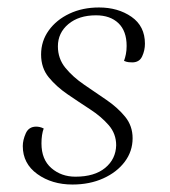

<svg xmlns="http://www.w3.org/2000/svg" viewBox="-20 -482 454 514"><path d="M174 12Q119 12 80 -16Q41 -44 41 -91Q41 -107 49 -125Q57 -143 77 -143Q81 -143 86 -142Q91 -141 97 -138Q94 -130 92.5 -120Q91 -110 91 -98Q91 -55 117.5 -32Q144 -9 182 -9Q233 -9 261.5 -32.5Q290 -56 291 -93Q291 -124 271 -147Q251 -170 221 -189.5Q191 -209 161 -229.5Q131 -250 110.5 -275Q90 -300 90 -336Q90 -372 110.5 -400.5Q131 -429 166 -445.5Q201 -462 245 -462Q296 -462 332 -437Q368 -412 368 -365Q368 -347 360.5 -331Q353 -315 334 -315Q330 -315 324.5 -315.5Q319 -316 312 -319Q315 -327 317 -337Q319 -347 319 -359Q319 -399 297 -420Q275 -441 237 -441Q191 -441 163 -417.5Q135 -394 135 -358Q135 -325 155 -300.5Q175 -276 205 -255.5Q235 -235 265 -214.5Q295 -194 315 -169.5Q335 -145 335 -112Q335 -77 314 -49Q293 -21 256.5 -4.5Q220 12 174 12Z"/></svg>

Font: Petrona ExtraLight
Style: Italic
Weight: 200
Italic angle: -9°
Designer: Ringo R. Seeber
Foundry: Ringo R. Seeber
Version: Version 2.001; ttfautohint (v1.8.3)